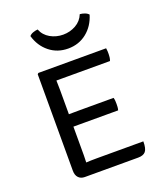

<svg xmlns="http://www.w3.org/2000/svg" viewBox="-137 -827 775 916"><g transform="rotate(-20 251.0 -369.0)"><path d="M455 -64.5Q455 -27.5 443.5 -13.8Q432 0 405.5 0H134.5Q114.5 0 102.8 -12.5Q91 -25 91 -47.5V-537.5L96 -542.5H440Q441.5 -534.5 441.8 -526.8Q442 -519 442 -512.5Q442 -506 441 -496.8Q440 -487.5 436.5 -479H219Q208.5 -479 194 -479Q179.5 -479 164.5 -479Q164.5 -470 165 -456.8Q165.5 -443.5 165.5 -428.5V-307.5Q180.5 -307.5 194.8 -307.8Q209 -308 219 -308H392.5Q395 -300 395.5 -291Q396 -282 396 -276Q396 -269.5 395.5 -260.8Q395 -252 392.5 -244.5H219Q209 -244.5 194.8 -244.5Q180.5 -244.5 165.5 -244.5V-99Q165.5 -89.5 165 -78.8Q164.5 -68 164.5 -63Q187.5 -64.5 220.5 -64.5ZM421 -720.5Q405 -667 365 -635Q325 -603 270.5 -603Q216 -603 176 -635Q136 -667 120.5 -720.5Q127.5 -729 139.5 -733.2Q151.5 -737.5 163.5 -738.5Q176 -707 205.8 -690.2Q235.5 -673.5 270.5 -673.5Q305.5 -673.5 335.2 -690.2Q365 -707 377.5 -738.5Q389.5 -737.5 401.5 -733.2Q413.5 -729 421 -720.5Z"/></g></svg>

Font: Signika SC Light
Style: Regular
Weight: 300
Designer: Anna Giedryś
Foundry: Anna Giedryś
Version: Version 2.000; ttfautohint (v1.8.3) -l 8 -r 50 -G 200 -x 9 -